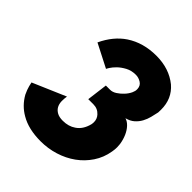

<svg xmlns="http://www.w3.org/2000/svg" viewBox="-191 -791 922 922"><g transform="rotate(45 270.0 -330.0)"><path d="M236 12Q153 12 99 -20Q52.5 -46.5 25.5 -94.5Q14.5 -117.5 9.8 -136Q5 -154.5 5 -157L173.5 -229.5Q171 -215 171 -201.5V-193Q172 -175.5 179.5 -162.5Q187 -149.5 202 -141.2Q217 -133 241 -133Q280 -133 307 -152Q339 -173 350.5 -219Q352 -227 352 -234.5Q352 -256 337.5 -272Q318.5 -293 289.5 -293H254.5L268 -399H297Q313 -399 329.2 -409.5Q345.5 -420 359.2 -434.8Q373 -449.5 381 -466.5Q387.5 -481 387 -491V-495Q386 -516.5 369 -527Q352 -537.5 333.5 -537.5Q304 -537.5 281.2 -525.2Q258.5 -513 243.2 -498Q228 -483 220 -470.2Q212 -457.5 212 -456L93 -517Q127.5 -590.5 185 -629Q250 -672 338.5 -672Q425.5 -672 485 -624Q538 -578.5 537.5 -504L537 -485.5Q533 -466.5 528 -446.5Q523 -426.5 513 -408Q503 -389.5 486.8 -375.2Q470.5 -361 445.5 -354.5Q462.5 -349.5 476.8 -334.2Q491 -319 500.8 -297Q510.5 -275 514.5 -249L516 -228Q516 -212 513 -196Q505 -148 479 -109.2Q453 -70.5 415.8 -43.8Q378.5 -17 332 -2.5Q285.5 12 236 12Z"/></g></svg>

Font: Lucymar Sans ExtraBold
Style: Italic
Weight: 800
Italic angle: -10°
Foundry: The League of Moveable Type (original font) / Main changes by Cristiano Sobral with portions from Mirco Monsees
Version: Version 2.00;August 30, 2020;FontCreator 13.0.0.2681 64-bit